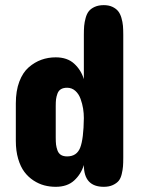

<svg xmlns="http://www.w3.org/2000/svg" viewBox="-20 -720 550 740"><path d="M455.1 -112.8Q455.1 -92.3 454.1 -79.1Q453.1 -65.9 449.2 -49.3Q445.3 -32.7 437.5 -23.2Q429.7 -13.7 415 -6.8Q400.4 0 379.9 0Q303.2 0 303.2 -84Q292.5 -48.8 265.9 -24.4Q239.3 0 194.8 0Q171.9 0 150.6 -5.6Q129.4 -11.2 109.1 -24.4Q88.9 -37.6 74 -57.4Q59.1 -77.1 50 -107.9Q41 -138.7 41 -176.8V-321.8Q41 -369.6 54.4 -405.3Q67.9 -440.9 90.8 -460.7Q113.8 -480.5 139.6 -489.7Q165.5 -499 194.8 -499Q239.3 -499 265.9 -474.6Q292.5 -450.2 303.2 -415V-585.9Q303.2 -606 304.4 -620.4Q305.7 -634.8 310.1 -650.9Q314.5 -667 322.5 -677Q330.6 -687 345.2 -693.6Q359.9 -700.2 379.9 -700.2Q399.4 -700.2 413.3 -693.6Q427.2 -687 435.3 -677Q443.4 -667 448 -651.1Q452.6 -635.3 453.9 -620.4Q455.1 -605.5 455.1 -585.9ZM194.8 -311V-189.9Q194.8 -173.3 196 -162.8Q197.3 -152.3 201.4 -140.6Q205.6 -128.9 214.8 -123Q224.1 -117.2 238.8 -117.2Q275.9 -117.2 289.1 -150.9Q302.2 -184.6 303.2 -265.1Q303.2 -283.2 300.3 -301.5Q297.4 -319.8 290.5 -338.9Q283.7 -357.9 270.3 -369.9Q256.8 -381.8 238.8 -381.8Q224.1 -381.8 214.8 -376.2Q205.6 -370.6 201.4 -359.1Q197.3 -347.7 196 -337.4Q194.8 -327.1 194.8 -311Z"/></svg>

Font: Concert One
Style: Regular
Weight: 400
Designer: Johan Kallas, Mihkel Virkus
Foundry: Johan Kallas, Mihkel Virkus
Version: Version 1.003